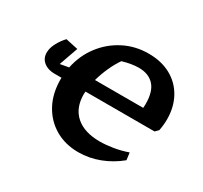

<svg xmlns="http://www.w3.org/2000/svg" viewBox="-118 -700 923 872"><g transform="rotate(30 343.0 -264.0)"><path d="M109 -245Q69 -245 46.5 -266.5Q24 -288 30 -325Q32 -341 44 -363.5Q56 -386 76 -408L141 -394L106 -295L151 -303Q165 -371 205 -424Q245 -477 304 -507.5Q363 -538 433 -538Q500 -538 549.5 -511Q599 -484 626.5 -434.5Q654 -385 654 -320Q654 -307 652.5 -292Q651 -277 648 -261L632 -245H270Q269 -238 269 -231Q269 -159 313.5 -120Q358 -81 439 -81Q470 -81 507.5 -87Q545 -93 582 -106L587 -68Q542 -31 488.5 -10.5Q435 10 379 10Q310 10 257 -21Q204 -52 174 -107.5Q144 -163 144 -237Q144 -241 144 -245ZM426 -460Q390 -460 342 -446Q323 -419 307 -383.5Q291 -348 281 -312H534Q535 -323 535 -333Q535 -398 506.5 -429Q478 -460 426 -460Z"/></g></svg>

Font: Piazzolla SC SemiBold
Style: Italic
Weight: 600
Italic angle: -11.3°
Designer: Juan Pablo del Peral
Foundry: Huerta Tipografica
Version: Version 1.330